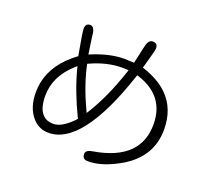

<svg xmlns="http://www.w3.org/2000/svg" viewBox="-134 -936 1269 1156"><g transform="rotate(20 500.0 -358.0)"><path d="M261.7 -93.3Q219.7 -93.3 194.8 -118.7Q159.7 -153.3 159.7 -236.3Q159.7 -361.8 268.6 -459L281.2 -470.2L285.2 -453.6Q317.4 -327.6 389.2 -178.2L392.1 -171.9Q382.8 -161.6 377.9 -157.2Q346.2 -125.5 317.4 -109.4Q288.6 -93.3 261.7 -93.3ZM574.2 -538.6Q516.1 -363.8 439.5 -239.7L429.2 -223.6L421.4 -240.7Q359.4 -372.6 332.5 -495.1L331.1 -502.9L338.4 -506.3Q441.9 -553.2 536.1 -553.2L578.6 -551.8ZM831.5 -295.9Q831.5 -184.6 762.7 -115.7Q690.4 -43.5 542.5 -19Q516.6 -14.6 506.3 -4.4Q499.5 2.4 499.5 12.7Q499.5 30.3 508.1 38.8Q516.6 47.4 536.1 47.4Q628.9 47.4 743.7 -20.5Q901.9 -116.2 901.9 -288.1Q901.9 -420.4 820.3 -502Q762.7 -559.6 663.6 -592.8L654.3 -595.7Q689 -717.3 689 -730.5Q689 -748.5 681.2 -756.3Q673.3 -764.2 657.2 -764.2Q644.5 -764.2 635.7 -755.4Q624 -743.7 618.7 -714.8L594.2 -605.5L532.2 -607.9Q441.4 -607.9 331.1 -563L318.8 -557.6L303.2 -665.5Q300.3 -718.8 278.8 -727.1Q274.4 -729 269.5 -729Q264.6 -729 261.5 -728.5Q258.3 -728 255.9 -727.1Q247.1 -724.1 243.2 -715.8Q238.8 -707 238.8 -692.4Q238.8 -669.9 265.1 -527.8Q244.1 -512.2 233.4 -502.9Q215.8 -487.8 203.1 -475.1Q99.1 -371.1 99.1 -236.3Q99.1 -138.2 149.9 -80.1Q191.4 -32.7 253.9 -32.7Q360.4 -32.7 454.6 -155.3Q551.3 -280.3 634.8 -531.7L638.2 -541L647.5 -538.1Q721.7 -514.2 766.1 -469.7Q831.5 -404.8 831.5 -295.9Z"/></g></svg>

Font: YuPearl-ExtraLight
Style: ExtraLight
Weight: 200
Designer: Max Yao
Foundry: Max-Everyday
Version: Version 1.011; ttfautohint (v1.8.3)